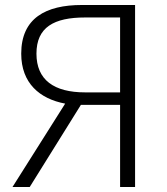

<svg xmlns="http://www.w3.org/2000/svg" viewBox="-20 -749 667 769"><path d="M321 -379C196 -379 126 -429 126 -534C126 -640 196 -679 321 -679H461V-379ZM30 0H99L304 -329H461V0H521V-729H308C163 -729 65 -676 65 -534C65 -416 139 -353 241 -334Z"/></svg>

Font: Noto Sans SC Light
Style: Regular
Weight: 300
Designer: Ryoko NISHIZUKA 西塚涼子 (kana, bopomofo & ideographs); Paul D. Hunt (Latin, Greek & Cyrillic); Sandoll Communications 산돌커뮤니
Foundry: Adobe
Version: Version 2.004;hotconv 1.0.118;makeotfexe 2.5.65603